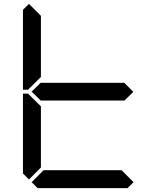

<svg xmlns="http://www.w3.org/2000/svg" viewBox="-20 -975 856 995"><path d="M671 -499 624 -453V-454H192V-453L144 -500L192 -547V-546H624ZM672 -31 641 0H175L144 -31L206 -93H610ZM130 -45 99 -76V-490H126L130 -485L192 -424V-107ZM130 -515 126 -510H99V-924L130 -955L192 -893V-576Z"/></svg>

Font: seg115
Style: Regular
Weight: 400
Designer: Keshikan(Twitter:@keshinomi_88pro)
Version: seg115 Version 0.46